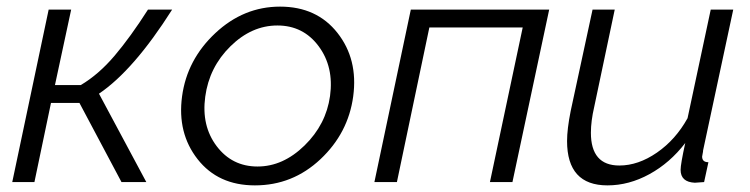

<svg xmlns="http://www.w3.org/2000/svg" viewBox="-20 -550 2265 580"><path d="M17 0 127 -521H195L146 -293H224Q278 -325 326 -381.5Q374 -438 427 -521H500Q384 -338 279 -267L422 0H347L220 -239H134L84 0Z M750 10Q639 10 577 -69Q515 -148 530 -259Q545 -370 630.5 -450Q716 -530 826 -530Q937 -530 999.5 -450.5Q1062 -371 1047 -259Q1032 -148 948 -69Q864 10 750 10ZM977 -260Q989 -348 942.5 -410.5Q896 -473 818 -473Q740 -473 676 -410Q612 -347 600 -258Q588 -170 634.5 -108.5Q681 -47 758 -47Q835 -47 900 -110.5Q965 -174 977 -260Z M1111 0 1221 -521H1639L1528 0H1460L1559 -467H1277L1179 0Z M1693 -124Q1693 -160 1704 -215L1770 -521H1837L1775 -227Q1765 -184 1765 -149Q1765 -50 1851 -50Q1908 -50 1964.5 -89Q2021 -128 2057 -193L2127 -521H2195L2104 -96Q2104 -92 2102.5 -85.5Q2101 -79 2101 -77Q2101 -60 2120 -60L2107 0Q2080 2 2079 2Q2036 0 2036 -37Q2036 -54 2050 -118Q2004 -58 1942 -24Q1880 10 1815 10Q1693 10 1693 -124Z"/></svg>

Font: Raleway-v4020
Style: Italic
Weight: 400
Italic angle: -12°
Designer: Matt McInerney, Pablo Impallari, Rodrigo Fuenzalida
Foundry: Matt McInerney, Pablo Impallari, Rodrigo Fuenzalida
Version: Version 4.020;PS 004.020;hotconv 1.0.88;makeotf.lib2.5.64775